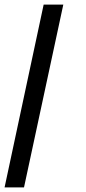

<svg xmlns="http://www.w3.org/2000/svg" viewBox="-20 -820 376 840"><path d="M257 -800H171L0 0H85Z"/></svg>

Font: MintSans
Style: Regular
Weight: 400
Version: Version 2.0